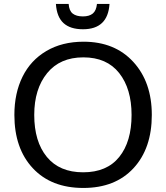

<svg xmlns="http://www.w3.org/2000/svg" viewBox="-20 -933 834 964"><path d="M396.5 -786.1Q333 -786.1 299.1 -816.9Q265.1 -847.7 260.7 -913.1H324.7Q327.1 -878.9 345.2 -864.7Q363.3 -850.6 396.5 -850.6Q428.2 -850.6 445.8 -865Q463.4 -879.4 466.8 -913.1H529.8Q521.5 -786.1 396.5 -786.1ZM398.4 10.7Q237.3 10.7 144.8 -88.4Q52.2 -187.5 52.2 -356Q52.2 -464.8 93 -547.6Q133.8 -630.4 212.9 -677Q292 -723.6 399.4 -723.6Q556.2 -723.6 649.2 -622.3Q742.2 -521 742.2 -356Q742.2 -188 650.4 -88.6Q558.6 10.7 398.4 10.7ZM397.5 -67.9Q516.6 -67.9 578.6 -144.8Q640.6 -221.7 640.6 -356Q640.6 -487.3 578.4 -566.2Q516.1 -645 398.4 -645Q281.2 -645 216.6 -565.7Q151.9 -486.3 151.9 -356Q151.9 -222.2 215.3 -145Q278.8 -67.9 397.5 -67.9Z"/></svg>

Font: Muli
Style: Regular
Weight: 400
Designer: Vernon Adams
Foundry: newtypography
Version: Version 2; ttfautohint (v1.00rc1.6-4cba) -l 8 -r 50 -G 200 -